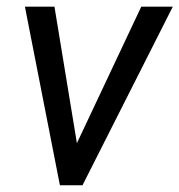

<svg xmlns="http://www.w3.org/2000/svg" viewBox="-20 -548 531 568"><path d="M491.2 -528.3 224.1 0H157.2L53.7 -528.3H141.1L207.5 -124.5L397.9 -528.3Z"/></svg>

Font: Mardoto
Style: Italic
Weight: 400
Italic angle: -12°
Designer: Christian Robertson, Vahan Hovhannisyan
Foundry: Google
Version: Version 1.000